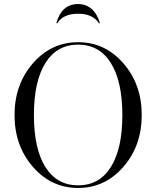

<svg xmlns="http://www.w3.org/2000/svg" viewBox="-20 -915 774 951"><path d="M143 -601.5Q234 -706 367 -706Q500 -706 591 -601.5Q682 -497 682 -345Q682 -193 591 -88.5Q500 16 367 16Q234 16 143 -88.5Q52 -193 52 -345Q52 -497 143 -601.5ZM205 -603Q148 -512 148 -345Q148 -178 205 -87.5Q262 3 367 3Q472 3 529 -87.5Q586 -178 586 -345Q586 -512 529 -603Q472 -694 367 -694Q262 -694 205 -603ZM367 -895Q406 -895 434 -870.5Q462 -846 475 -800H470Q440 -847 367 -847Q293 -847 264 -800H259Q285 -895 367 -895Z"/></svg>

Font: Libre Caslon Display
Style: Regular
Weight: 400
Designer: Pablo Impallari, Rodrigo Fuenzalida
Foundry: Pablo Impallari, Rodrigo Fuenzalida
Version: Version 1.002